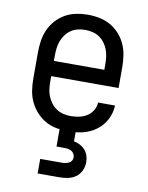

<svg xmlns="http://www.w3.org/2000/svg" viewBox="-84 -589 669 870"><g transform="rotate(10 250.0 -154.0)"><path d="M252 8Q225 8 198 3Q171 -2 147.5 -15.5Q124 -29 105.5 -49.5Q87 -70 75.5 -94.5Q64 -119 60 -146Q56 -173 56 -200V-320Q56 -347 60 -374Q64 -401 75 -425.5Q86 -450 104.5 -470.5Q123 -491 146 -504Q169 -517 196 -522.5Q223 -528 250 -528Q277 -528 304 -522.5Q331 -517 354 -504Q377 -491 395.5 -470.5Q414 -450 425 -425.5Q436 -401 440 -374Q444 -347 444 -320V-225H134V-200Q134 -183 136 -166Q138 -149 144.5 -133Q151 -117 161.5 -103Q172 -89 186.5 -79.5Q201 -70 218 -66Q235 -62 252 -62Q271 -62 290.5 -66Q310 -70 326 -80Q342 -90 352.5 -107Q363 -124 364 -144H442Q441 -121 433.5 -99.5Q426 -78 412.5 -59.5Q399 -41 380.5 -27.5Q362 -14 341 -6Q320 2 297 5Q274 8 252 8ZM366 -295V-320Q366 -337 364 -354Q362 -371 356 -387Q350 -403 339.5 -417Q329 -431 315 -440.5Q301 -450 284 -454Q267 -458 250 -458Q233 -458 216 -454Q199 -450 185 -440.5Q171 -431 160.5 -417Q150 -403 144 -387Q138 -371 136 -354Q134 -337 134 -320V-295ZM150 220V153H250Q258 153 266 151.5Q274 150 281.5 146.5Q289 143 293.5 136Q298 129 298 121Q298 112 294 104.5Q290 97 282.5 92.5Q275 88 266.5 86.5Q258 85 250 85H213V0H287V48Q302 51 315.5 58Q329 65 339 76.5Q349 88 353.5 102.5Q358 117 358 132Q358 152 349.5 170.5Q341 189 325 200.5Q309 212 289.5 216Q270 220 250 220Z"/></g></svg>

Font: Iosevka Term SS14
Style: Regular
Weight: 400
Monospace: yes
Designer: Belleve Invis
Foundry: Belleve Invis
Version: Version 24.1.1; ttfautohint (v1.8.4)